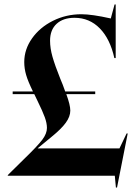

<svg xmlns="http://www.w3.org/2000/svg" viewBox="-20 -790 617 863"><path d="M496 0H15V-3L88 -75Q150 -135 170.5 -162.5Q191 -190 191 -215Q191 -236 181.5 -262.5Q172 -289 147 -340L134 -367H37V-379H128Q106 -424 97.5 -453Q89 -482 89 -511Q89 -568 124 -617.5Q159 -667 218 -696.5Q277 -726 346 -726Q393 -726 478 -707L495 -770H500V-529H494Q475 -615 428.5 -662.5Q382 -710 315 -710Q264 -710 234.5 -683Q205 -656 205 -607Q205 -573 216 -534.5Q227 -496 251 -436Q262 -411 273 -379H408V-367H278Q296 -318 296 -293Q296 -266 275.5 -238Q255 -210 213 -176L150 -124V-123H517L549 -190H554L506 53H501Z"/></svg>

Font: Nyght Serif Medium
Style: Regular
Weight: 500
Designer: Maksym Kobuzan
Version: Version 0.410